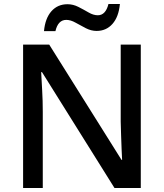

<svg xmlns="http://www.w3.org/2000/svg" viewBox="-20 -936 816 956"><path d="M681 0H550L189 -577H185Q187 -537 190 -485.5Q193 -434 193 -380V0H95V-714H225L585 -140H588Q587 -161 585.5 -193Q584 -225 583 -261.5Q582 -298 581 -330V-714H681ZM199 -781Q205 -845 236 -880Q267 -915 316 -915Q344 -915 370.5 -901.5Q397 -888 421 -874Q445 -860 467 -860Q506 -860 520 -916H577Q571 -852 540 -817Q509 -782 461 -782Q434 -782 407.5 -795.5Q381 -809 356.5 -823Q332 -837 310 -837Q269 -837 256 -781Z"/></svg>

Font: Noto Sans Sinhala UI Medium
Style: Regular
Weight: 500
Designer: Jelle Bosma - Monotype Design Team
Foundry: Monotype Imaging Inc.
Version: Version 2.006; ttfautohint (v1.8.4.7-5d5b)